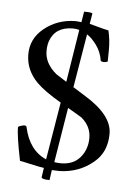

<svg xmlns="http://www.w3.org/2000/svg" viewBox="-47 -552 458 661"><g transform="rotate(5 182.5 -222.0)"><path d="M217 -516Q245 -516 246 -512L240 -476Q249 -474 269.5 -468Q290 -462 306 -459Q314 -427 313.5 -390Q313 -353 313 -352Q307 -349 300 -349Q293 -349 289 -352Q284 -384 266.5 -407Q249 -430 234 -439L203 -253Q205 -253 206 -252Q211 -249 246 -227Q341 -169 341 -105Q341 -41 297 -5Q248 36 181 38Q169 38 154 37L149 72Q123 72 121 65L126 32Q111 30 78 22.5Q45 15 42 15Q24 -73 25 -101Q33 -106 45 -108Q53 -108 54 -104Q71 -24 131 2L164 -197Q106 -231 80 -257Q39 -298 38.5 -352Q38 -406 81 -442Q127 -480 189 -481Q198 -481 211 -479ZM191 -181 160 9Q171 11 183 11Q226 11 249.5 -17Q273 -45 273 -84.5Q273 -124 240 -152Q226 -161 191 -181ZM177 -270 206 -452Q195 -455 184 -455Q123 -455 105 -404Q100 -389 100 -370Q100 -327 141 -293Q155 -284 177 -270Z"/></g></svg>

Font: AMoshref-Naskh
Style: Naskh
Weight: 500
Version: Version 0.001